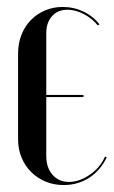

<svg xmlns="http://www.w3.org/2000/svg" viewBox="-20 -523 327 552"><path d="M32 -369Q32 -398 41.5 -422.5Q51 -447 68.5 -465Q86 -483 109.5 -493Q133 -503 160 -503Q192 -503 219.5 -490Q247 -477 266 -453L261 -450Q245 -470 221 -482.5Q197 -495 174 -495Q146 -495 129.5 -476.5Q113 -458 113 -427V-250H220V-244H113V-75Q113 -41 131 -20.5Q149 0 178 0Q208 0 238 -20.5Q268 -41 282 -73L287 -71Q269 -33 236.5 -12Q204 9 163 9Q135 9 111 -1Q87 -11 69.5 -28.5Q52 -46 42 -70Q32 -94 32 -122Z"/></svg>

Font: Moniqa SemBd Narrow Display
Style: Regular
Weight: 600
Width: 4
Designer: Rajesh Rajput
Foundry: Rajesh Rajput
Version: Version 1.000